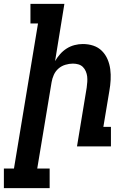

<svg xmlns="http://www.w3.org/2000/svg" viewBox="-60 -755 680 990"><path d="M196 215H-40V114H12L136 -634H97V-735H272L224 -440Q235 -459 250 -476Q265 -493 284 -505Q303 -517 324.5 -522.5Q346 -528 367 -528Q396 -528 421.5 -519.5Q447 -511 465.5 -492.5Q484 -474 494.5 -449.5Q505 -425 508.5 -398Q512 -371 510.5 -343Q509 -315 504 -287L473 -101H512V0H337L387 -303Q389 -318 390 -332.5Q391 -347 389.5 -360.5Q388 -374 382.5 -387Q377 -400 367.5 -409.5Q358 -419 344.5 -423Q331 -427 316 -427Q297 -427 277 -421Q257 -415 241.5 -401.5Q226 -388 217.5 -369Q209 -350 206 -331L132 114H196Z"/></svg>

Font: Iosevka HT Extended
Style: Bold Italic
Weight: 700
Width: 7
Italic angle: -9°
Monospace: yes
Designer: Belleve Invis
Foundry: Belleve Invis
Version: Version 32.3.0; ttfautohint (v1.8.4)